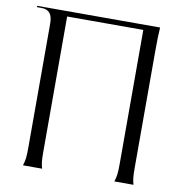

<svg xmlns="http://www.w3.org/2000/svg" viewBox="-81 -795 802 869"><g transform="rotate(10 320.0 -361.0)"><path d="M92 -652V-84C92 -40 90 -24 82 0H170C164 -20 162 -36 162 -76V-698H512V-84C512 -40 510 -24 502 0H590C584 -20 582 -36 582 -76V-608C582 -668 583 -692 585 -722H20V-716H40C76 -716 92 -697 92 -652Z"/></g></svg>

Font: Sinistre
Style: Regular
Weight: 400
Designer: Jules Durand
Foundry: Collletttivo
Version: Version 69.420;Glyphs 3.2 (3217)